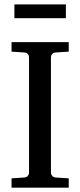

<svg xmlns="http://www.w3.org/2000/svg" viewBox="-20 -865 370 885"><path d="M33.2 0V-43L92.8 -46.9Q103.5 -47.9 108.6 -54.7Q113.8 -61.5 113.8 -68.8V-602.1Q113.8 -609.4 108.6 -615.7Q103.5 -622.1 92.8 -623L33.2 -627V-670.9H296.9V-627L235.8 -623Q225.6 -622.1 220.2 -615.7Q214.8 -609.4 214.8 -602.1V-68.8Q214.8 -61.5 220.2 -54.7Q225.6 -47.9 235.8 -46.9L296.9 -43V0ZM46.4 -781.2V-844.7H283.7V-781.2Z"/></svg>

Font: Charis SIL APac
Style: Regular
Weight: 400
Foundry: SIL International
Version: Version 5.000